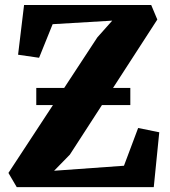

<svg xmlns="http://www.w3.org/2000/svg" viewBox="-20 -766 695 786"><path d="M48.5 0 14.5 -58 378.5 -613 439.5 -681.5 195.5 -667 140 -529.5 54 -542 78.5 -745.5H599L624 -686L266 -133L201.5 -67L487.5 -87.5L545.5 -242L632 -224.5L609.5 0ZM513.5 -406V-336H128.5V-406Z"/></svg>

Font: Merriweather Light 18pt Black
Style: Regular
Weight: 900
Version: Version 2.100